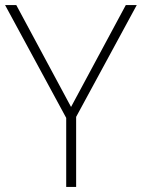

<svg xmlns="http://www.w3.org/2000/svg" viewBox="-20 -734 557 754"><path d="M259 -314 44 -714H0L240 -271V0H279V-275L517 -714H474Z"/></svg>

Font: Noto Sans Thai Looped ExtraLight
Style: Regular
Weight: 200
Designer: Sasikarn Vongin, Ben Mitchell
Foundry: The Fontpad Ltd
Version: Version 1.001